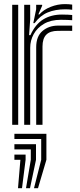

<svg xmlns="http://www.w3.org/2000/svg" viewBox="-20 -624 401 960"><path d="M101 0V-600H130.8L131 -528L125.5 -448.5H132.2Q157 -503 196.4 -527.1Q235.8 -551.2 290 -551.2Q304.5 -551.2 319.8 -550.5Q335 -549.8 341 -549V-523Q333.5 -523.8 316.6 -524.4Q299.8 -525 284.2 -525Q234.5 -525 200.2 -505.1Q166 -485.2 148.5 -453.4Q131 -421.5 131 -385.2V0ZM41 0V-600H71V0ZM161 0V-388Q161 -442.5 192.6 -469.2Q224.2 -496 270.2 -496Q288.2 -496 306.5 -496Q324.8 -496 341 -496V-469.8Q325 -470 305.8 -469.9Q286.5 -469.8 270.2 -469.8Q230.2 -469.8 211.4 -450.6Q192.5 -431.5 192.5 -391.2V0ZM146.5 -508.5 160.8 -577.5V-600H190.5L191 -596L171.8 -552H177.2Q198 -575.8 233.1 -589.6Q268.2 -603.5 304.2 -603.5Q312.5 -603.5 322.5 -602.9Q332.5 -602.2 341 -601V-575Q334 -576.2 325.4 -576.9Q316.8 -577.5 306.5 -577.5Q256.5 -577.5 218.8 -561.9Q181 -546.2 153.2 -508.5ZM150 317 186 175V71H52V45H212V175L170 317ZM70 317 82 175H52V149H108V175L90 317ZM110 317 134 175V123H52V97H160V175L130 317Z"/></svg>

Font: Big Shoulders Inline Display Thin Black
Style: Regular
Weight: 900
Version: Version 2.002